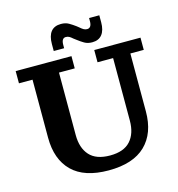

<svg xmlns="http://www.w3.org/2000/svg" viewBox="-126 -987 1029 1107"><g transform="rotate(-15 388.5 -433.5)"><path d="M387 10Q242 10 169.5 -61.5Q97 -133 97 -263V-609H16V-682H349V-609H255V-236Q255 -159 294.5 -115Q334 -71 417 -71Q499 -71 538.5 -115Q578 -159 578 -236V-609H485V-682H761V-609H681V-263Q681 -133 607 -61.5Q533 10 387 10ZM486 -728Q459 -728 439.5 -739.5Q420 -751 402 -765L386 -777L422 -841L437 -829Q447 -820 456.5 -814.5Q466 -809 477 -809Q490 -809 497 -819Q504 -829 504 -849V-868H565V-826Q565 -779 545 -753.5Q525 -728 486 -728ZM258 -779Q258 -827 278 -852Q298 -877 338 -877Q365 -877 384 -866Q403 -855 422 -841L437 -829L402 -765L386 -777Q376 -786 367 -791.5Q358 -797 346 -797Q333 -797 326.5 -787Q320 -777 320 -757V-737H258Z"/></g></svg>

Font: Montagu Slab 144pt SemiBold
Style: Regular
Weight: 600
Version: Version 1.000